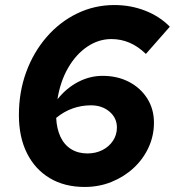

<svg xmlns="http://www.w3.org/2000/svg" viewBox="-20 -731 694 762"><path d="M316 11Q236 11 177.5 -24Q119 -59 87 -123Q55 -187 55 -274Q55 -366 84 -445Q113 -524 165 -584Q217 -644 286 -677.5Q355 -711 434 -711Q499 -711 556.5 -688.5Q614 -666 654 -625L559 -517Q528 -547 494 -561.5Q460 -576 422 -576Q371 -576 326 -545.5Q281 -515 250 -461Q219 -407 208 -337Q244 -382 290.5 -406Q337 -430 387 -430Q446 -430 492 -406Q538 -382 564.5 -340Q591 -298 591 -244Q591 -192 569.5 -145.5Q548 -99 510 -64Q472 -29 422.5 -9Q373 11 316 11ZM327 -122Q360 -122 386.5 -135.5Q413 -149 428.5 -172.5Q444 -196 444 -225Q444 -263 414.5 -288Q385 -313 341 -313Q303 -313 268 -300.5Q233 -288 203 -263Q205 -220 220 -188Q235 -156 262.5 -139Q290 -122 327 -122Z"/></svg>

Font: Red Hat Text
Style: Italic
Weight: 300
Italic angle: -12°
Designer: Pentagram, MCKL
Foundry: Pentagram, MCKL
Version: Version 1.023